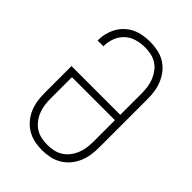

<svg xmlns="http://www.w3.org/2000/svg" viewBox="-221 -838 941 941"><g transform="rotate(45 250.0 -367.5)"><path d="M250 8Q223 8 197 2.5Q171 -3 148 -16.5Q125 -30 107.5 -50.5Q90 -71 79.5 -95.5Q69 -120 65 -146.5Q61 -173 61 -200V-386H399V-535Q399 -556 396 -577.5Q393 -599 385 -619Q377 -639 364 -656.5Q351 -674 333 -685.5Q315 -697 293.5 -701.5Q272 -706 251 -706Q222 -706 194 -698Q166 -690 145 -670.5Q124 -651 113.5 -623.5Q103 -596 103 -567V-565H63V-567Q63 -592 69 -615.5Q75 -639 86.5 -660Q98 -681 116.5 -698Q135 -715 156.5 -725Q178 -735 202.5 -739Q227 -743 251 -743Q277 -743 303.5 -737.5Q330 -732 353 -718.5Q376 -705 393 -684Q410 -663 420.5 -638.5Q431 -614 435 -588Q439 -562 439 -535V-200Q439 -173 435 -146.5Q431 -120 420.5 -95.5Q410 -71 392.5 -50.5Q375 -30 352 -16.5Q329 -3 303 2.5Q277 8 250 8ZM250 -29Q272 -29 293 -33.5Q314 -38 332 -49.5Q350 -61 363.5 -78.5Q377 -96 385 -116Q393 -136 396 -157Q399 -178 399 -200V-349H101V-200Q101 -178 104 -157Q107 -136 115 -116Q123 -96 136.5 -78.5Q150 -61 168 -49.5Q186 -38 207 -33.5Q228 -29 250 -29Z"/></g></svg>

Font: Iosevka Extralight
Style: Regular
Weight: 200
Monospace: yes
Designer: Belleve Invis
Foundry: Belleve Invis
Version: Version 32.0.1; ttfautohint (v1.8.4)